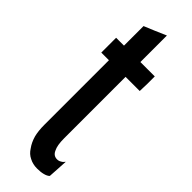

<svg xmlns="http://www.w3.org/2000/svg" viewBox="-203 -578 590 590"><g transform="rotate(45 92.0 -282.5)"><path d="M176.8 -453.1Q176.8 -453.1 145.5 -453.1Q114.3 -453.1 114.3 -453.1Q114.3 -453.1 114.3 -467.8Q114.3 -482.4 114.3 -502Q114.3 -525.4 114.3 -546.9Q114.3 -568.4 114.3 -568.4Q114.3 -568.4 78.1 -552.7Q43 -538.1 43 -538.1Q43 -538.1 43 -495.1Q43 -453.1 43 -453.1Q43 -453.1 26.4 -453.1Q8.8 -453.1 8.8 -453.1Q8.8 -453.1 8.8 -420.9Q8.8 -388.7 8.8 -388.7Q8.8 -388.7 25.4 -388.7Q42 -388.7 42 -388.7Q42 -388.7 42 -352.5Q42 -316.4 42 -269.5Q42 -210.9 42 -159.2Q42 -107.4 42 -107.4Q42 -107.4 42 -107.4Q42 -107.4 42 -107.4Q42 -82 46.9 -62.5Q52.7 -42 63.5 -27.3Q73.2 -11.7 87.9 -4.9Q102.5 2.9 121.1 2.9Q121.1 2.9 121.1 2.9Q121.1 2.9 121.1 2.9Q136.7 2.9 147.5 0Q159.2 -2.9 165 -8.8Q165 -8.8 167 -41Q168.9 -74.2 168.9 -74.2Q168.9 -74.2 168.9 -74.2Q168.9 -74.2 168.9 -74.2Q164.1 -67.4 158.2 -64.5Q152.3 -60.5 144.5 -60.5Q144.5 -60.5 144.5 -60.5Q144.5 -60.5 144.5 -60.5Q128.9 -60.5 122.1 -76.2Q114.3 -90.8 114.3 -122.1Q114.3 -122.1 114.3 -156.2Q114.3 -190.4 114.3 -235.4Q114.3 -290 114.3 -339.8Q114.3 -388.7 114.3 -388.7Q114.3 -388.7 144.5 -388.7Q175.8 -388.7 175.8 -388.7Q175.8 -388.7 176.8 -420.9Q176.8 -453.1 176.8 -453.1Z"/></g></svg>

Font: AgendaMediumCondGoodkids
Style: AgendaMediumCondGoodkids
Weight: 500
Designer: ""
Version: ""